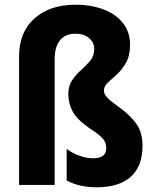

<svg xmlns="http://www.w3.org/2000/svg" viewBox="-20 -785 653 815"><path d="M532 -596Q532 -549 515 -519Q498 -489 476.5 -469.5Q455 -450 438 -434.5Q421 -419 421 -400Q421 -385 437.5 -368.5Q454 -352 491 -326Q536 -293 560.5 -257Q585 -221 585 -165Q585 -80 535.5 -35Q486 10 390 10Q357 10 325 3.5Q293 -3 263 -19V-153Q286 -135 317 -124Q348 -113 375 -113Q431 -113 431 -156Q431 -171 425.5 -183Q420 -195 404.5 -208.5Q389 -222 358 -242Q304 -280 287 -314.5Q270 -349 270 -385Q270 -421 286.5 -445Q303 -469 324.5 -488Q346 -507 363 -527.5Q380 -548 380 -578Q380 -604 358.5 -623Q337 -642 300 -642Q258 -642 235 -614.5Q212 -587 212 -533V0H61V-546Q61 -649 126.5 -707Q192 -765 300 -765Q367 -765 419.5 -745Q472 -725 502 -687Q532 -649 532 -596Z"/></svg>

Font: Noto Sans Sinhala Condensed ExtraBold
Style: Regular
Weight: 800
Width: 3
Designer: Jelle Bosma - Monotype Design Team
Foundry: Monotype Imaging Inc.
Version: Version 2.006; ttfautohint (v1.8.4.7-5d5b)